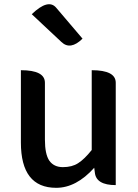

<svg xmlns="http://www.w3.org/2000/svg" viewBox="-20 -886 660 919"><path d="M249 13Q80 13 80 -204V-550Q195 -550 195 -490V-218Q195 -148 216 -117Q238 -86 281 -86Q325 -86 354 -105Q384 -124 419 -168V-550Q534 -550 534 -490V0Q440 0 434 -60L431 -83Q345 13 249 13ZM375 -701Q317 -644 274 -685L132 -818Q211 -894 249 -849L375 -701Z"/></svg>

Font: Swei Half Moon CJK TC
Style: Medium
Weight: 500
Version: Version 2.125